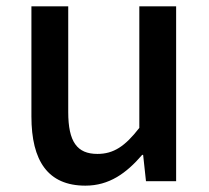

<svg xmlns="http://www.w3.org/2000/svg" viewBox="-20 -571 660 605"><path d="M249 14C324 14 378 -25 428 -83H431L440 0H535V-551H419V-168C374 -110 338 -86 287 -86C223 -86 195 -124 195 -218V-551H79V-204C79 -64 131 14 249 14Z"/></svg>

Font: Noto Sans JP Medium
Style: Regular
Weight: 500
Designer: Ryoko NISHIZUKA 西塚涼子 (kana, bopomofo & ideographs); Paul D. Hunt (Latin, Greek & Cyrillic); Sandoll Communications 산돌커뮤니
Foundry: Adobe
Version: Version 2.004;hotconv 1.0.118;makeotfexe 2.5.65603